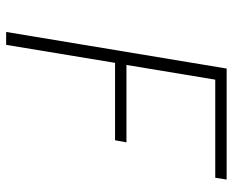

<svg xmlns="http://www.w3.org/2000/svg" viewBox="-88 -688 775 640"><g transform="rotate(90 300.0 -367.5)"><path d="M86 0 208 -735H578L572 -697H245L196 -401H454L447 -363H189L129 0Z"/></g></svg>

Font: Iosevka Curly XLtEx
Style: Italic
Weight: 200
Width: 7
Italic angle: -9°
Monospace: yes
Designer: Belleve Invis
Foundry: Belleve Invis
Version: Version 11.1.0; ttfautohint (v1.8.3)